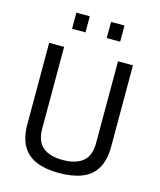

<svg xmlns="http://www.w3.org/2000/svg" viewBox="-131 -989 907 1091"><g transform="rotate(15 322.5 -443.0)"><path d="M320 10Q243 10 188.5 -12Q134 -34 105 -83Q76 -132 76 -213V-690H164V-210Q164 -134 205 -100.5Q246 -67 320 -67Q398 -67 439.5 -100.5Q481 -134 481 -210V-690H569V-213Q569 -133 540 -83.5Q511 -34 455.5 -12Q400 10 320 10ZM385 -801V-896H464V-801ZM181 -801V-896H260V-801Z"/></g></svg>

Font: Cairo Medium
Style: Regular
Weight: 500
Designer: Mohamed Gaber, Accademia di Belle Arti di Urbino
Foundry: Kief Type Foundry, Accademia di Belle Arti di Urbino
Version: Version 3.117